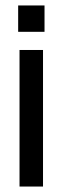

<svg xmlns="http://www.w3.org/2000/svg" viewBox="-20 -683 228 703"><path d="M46.5 -663H143V-566.5H46.5ZM51.5 -500H137.5V0H51.5Z"/></svg>

Font: Overused Grotesk
Style: Regular
Weight: 450
Version: Version 0.004